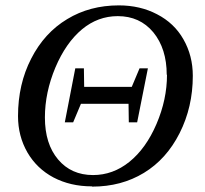

<svg xmlns="http://www.w3.org/2000/svg" viewBox="-20 -684 762 714"><path d="M281 -298 252 -229H221L260 -430H292L293 -361H470L499 -430H530L490 -229H459L458 -298ZM601 -406H600Q600 -503 550 -564Q500 -624 418 -624Q344 -624 285 -575Q225 -525 186 -433Q147 -340 147 -247Q147 -149 196 -91Q245 -33 326 -33Q400 -33 461 -82Q523 -132 562 -223Q601 -314 601 -406ZM323 10 321 9Q242 9 179 -24Q117 -57 82 -117Q47 -178 47 -252Q47 -371 96 -466Q145 -562 230 -613Q314 -664 422 -664Q501 -664 564 -631Q628 -598 662 -538Q697 -477 697 -402Q697 -286 648 -189Q599 -92 515 -41Q431 10 323 10Z"/></svg>

Font: Libra Serif Modern
Style: Italic
Weight: 400
Italic angle: -12°
Designer: Stefan Peev, Context Ltd
Foundry: Stefan Peev, Context Ltd
Version: Version 1.000